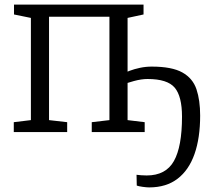

<svg xmlns="http://www.w3.org/2000/svg" viewBox="-20 -575 922 836"><path d="M629.5 241Q618.5 241 600.8 238.5Q583 236 575.5 233L574.5 186Q581.5 187 594 188Q606.5 189 618.5 189Q702 189 737.2 126.2Q772.5 63.5 772.5 -67Q772.5 -155.5 740.8 -193.2Q709 -231 622.5 -231Q595.5 -231 563.2 -222.2Q531 -213.5 514.5 -206V-253Q525 -259.5 545 -267Q565 -274.5 590 -279.8Q615 -285 640.5 -285Q728.5 -285 774 -259.5Q819.5 -234 835.5 -186.2Q851.5 -138.5 851.5 -72Q851.5 25.5 827 95.5Q802.5 165.5 753.2 203.2Q704 241 629.5 241ZM40 0V-43L114.5 -52V-497L41 -512V-555H605V-512L535.5 -497V-52L610 -43V0H379.5V-43L456.5 -52V-502H193.5V-52L272.5 -43V0Z"/></svg>

Font: Merriweather Light
Style: Regular
Weight: 300
Designer: Eben Sorkin
Foundry: Eben Sorkin
Version: Version 2.100